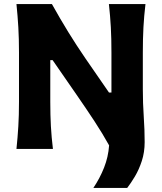

<svg xmlns="http://www.w3.org/2000/svg" viewBox="-20 -733 797 945"><path d="M439.5 192Q471.5 144.5 492.2 92Q513 39.5 517 -17.5Q484.5 -76 445.5 -135.5Q406.5 -195 357 -266.5L239 -437H227.5V-232.5Q227.5 -165.5 230.5 -111.5Q233.5 -57.5 240.5 0H61Q67 -57.5 70.2 -111.5Q73.5 -165.5 73.5 -232.5V-474.5Q73.5 -543.5 70.2 -598.8Q67 -654 61 -713H235.5Q276.5 -639.5 316.2 -575Q356 -510.5 400.5 -445.5L516.5 -277.5H528.5V-474.5Q528.5 -543.5 525.5 -598.8Q522.5 -654 516 -713H696Q689 -654 686 -598.8Q683 -543.5 683 -474.5V-293.5Q683 -225 687.5 -159.5Q692 -94 692 -33.5Q692 16.5 678 59.2Q664 102 644 135.5Q624 169 606 192Z"/></svg>

Font: Commissioner Flair
Style: Bold
Weight: 700
Designer: Kostas Bartsokas
Foundry: Kostas Bartsokas
Version: Version 1.000; ttfautohint (v1.8.3)